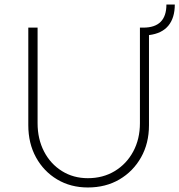

<svg xmlns="http://www.w3.org/2000/svg" viewBox="-20 -822 792 848"><path d="M368 6Q292 6 232.5 -29.5Q173 -65 139 -127Q105 -189 105 -269V-700H146V-278Q146 -208 174.5 -153Q203 -98 253.5 -66.5Q304 -35 368 -35Q435 -35 487 -66.5Q539 -98 568.5 -153Q598 -208 598 -278V-700H613Q715 -700 715 -802H752Q752 -743 723.5 -708.5Q695 -674 638 -667V-269Q638 -189 603 -127Q568 -65 507.5 -29.5Q447 6 368 6Z"/></svg>

Font: Readex Pro Light
Style: Regular
Weight: 300
Designer: Bonnie Shaver-Troup, Thomas Jockin
Foundry: Lexend
Version: Version 1.200; ttfautohint (v1.8.3)